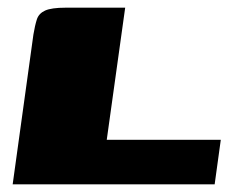

<svg xmlns="http://www.w3.org/2000/svg" viewBox="-20 -480 616 500"><path d="M306 -460 258 -116H555L539 0H13L67 -390Q71 -414 76 -429.5Q81 -445 97.5 -452.5Q114 -460 151 -460Z"/></svg>

Font: Genos Thin Black
Style: Italic
Weight: 900
Italic angle: -8°
Version: Version 1.010